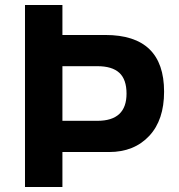

<svg xmlns="http://www.w3.org/2000/svg" viewBox="-20 -749 717 769"><path d="M401.9 -608.9Q637.2 -608.9 637.2 -381.8Q637.2 -268.6 578.1 -205.1Q517.6 -140.1 417 -140.1H230V0H80.1V-729H230V-608.9ZM486.8 -374Q486.8 -430.7 458 -457.3Q429.2 -483.9 370.1 -483.9H230V-265.1H370.1Q486.8 -265.1 486.8 -374Z"/></svg>

Font: Miedinger*
Style: Bold
Weight: 700
Version: Version 001.000